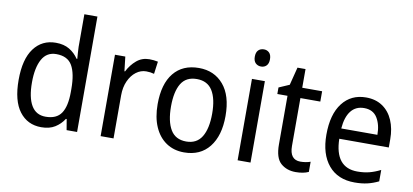

<svg xmlns="http://www.w3.org/2000/svg" viewBox="-71 -998 2678 1245"><g transform="rotate(10 1268.0 -375.0)"><path d="M247 10Q156 10 103 -60Q50 -130 50 -267Q50 -404 103 -475Q156 -546 247 -546Q300 -546 336.5 -524Q373 -502 396 -467H401Q400 -484 398 -506.5Q396 -529 396 -545V-760H482V0H413L401 -71H396Q373 -35 337 -12.5Q301 10 247 10ZM263 -62Q335 -62 366 -108Q397 -154 397 -248V-269Q397 -370 367 -422Q337 -474 262 -474Q199 -474 168.5 -418.5Q138 -363 138 -266Q138 -167 169 -114.5Q200 -62 263 -62Z M862 -546Q876 -546 891 -544.5Q906 -543 919 -540L908 -458Q884 -465 856 -465Q820 -465 789.5 -442Q759 -419 740.5 -378Q722 -337 722 -284V0H637V-536H705L716 -441H720Q743 -486 778.5 -516Q814 -546 862 -546Z M1412 -269Q1412 -139 1353 -64.5Q1294 10 1187 10Q1120 10 1070 -23.5Q1020 -57 992.5 -119.5Q965 -182 965 -269Q965 -402 1023.5 -474Q1082 -546 1189 -546Q1290 -546 1351 -474.5Q1412 -403 1412 -269ZM1053 -269Q1053 -171 1085.5 -116.5Q1118 -62 1189 -62Q1258 -62 1291 -116Q1324 -170 1324 -269Q1324 -367 1291 -420Q1258 -473 1188 -473Q1117 -473 1085 -420Q1053 -367 1053 -269Z M1583 -738Q1604 -738 1618 -724Q1632 -710 1632 -681Q1632 -653 1618 -639Q1604 -625 1583 -625Q1561 -625 1546.5 -639Q1532 -653 1532 -681Q1532 -710 1546 -724Q1560 -738 1583 -738ZM1624 -536V0H1539V-536Z M1941 -62Q1958 -62 1976 -65Q1994 -68 2007 -73V-6Q1973 10 1922 10Q1863 10 1824 -24.5Q1785 -59 1785 -148V-468H1718V-511L1787 -541L1817 -659H1870V-536H2001V-468H1870V-153Q1870 -62 1941 -62Z M2290 -546Q2353 -546 2398 -515.5Q2443 -485 2466.5 -430.5Q2490 -376 2490 -306V-252H2164Q2168 -63 2316 -63Q2359 -63 2394 -72Q2429 -81 2467 -100V-25Q2430 -7 2393.5 1.5Q2357 10 2310 10Q2199 10 2138 -63Q2077 -136 2077 -264Q2077 -398 2134 -472Q2191 -546 2290 -546ZM2289 -476Q2234 -476 2202.5 -436Q2171 -396 2165 -320H2403Q2403 -387 2375.5 -431.5Q2348 -476 2289 -476Z"/></g></svg>

Font: Noto Sans Hebrew SemiCondensed
Style: Regular
Weight: 400
Width: 4
Designer: Monotype Design Team
Foundry: Monotype Imaging Inc.
Version: Version 2.004; ttfautohint (v1.8.4.7-5d5b)